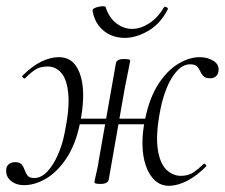

<svg xmlns="http://www.w3.org/2000/svg" viewBox="-35 -584 724 618"><path d="M42 12Q17 12 0 -2Q-17 -16 -15 -39Q-14 -50 -6 -56Q2 -62 13 -62Q29 -62 35 -54.5Q41 -47 44.5 -36.5Q48 -26 54 -18.5Q60 -11 75 -11Q98 -11 117.5 -32Q137 -53 151.5 -86Q166 -119 173 -156Q189 -233 185 -280Q181 -327 163 -348.5Q145 -370 118 -370Q93 -370 76.5 -358.5Q60 -347 46 -332Q43 -330 39 -334Q35 -338 37 -340Q69 -372 98.5 -386Q128 -400 154 -400Q183 -400 200.5 -382.5Q218 -365 226 -334.5Q234 -304 232.5 -265.5Q231 -227 222 -185Q208 -118 178.5 -74Q149 -30 113 -9Q77 12 42 12ZM289 8Q276 8 272.5 6.5Q269 5 269 2Q269 -1 275 -26.5Q281 -52 284 -74L338 -380Q340 -394 364 -394Q377 -394 380.5 -392.5Q384 -391 384 -388Q384 -386 380.5 -369.5Q377 -353 373 -332.5Q369 -312 366 -297L315 -6Q312 8 289 8ZM180 -184 184 -202H473L469 -184ZM512 14Q484 15 464.5 -2.5Q445 -20 434.5 -50.5Q424 -81 423.5 -119.5Q423 -158 432 -200Q446 -269 474.5 -313Q503 -357 538.5 -378.5Q574 -400 608 -400Q634 -400 653 -387.5Q672 -375 668 -353Q666 -343 659 -337.5Q652 -332 642 -332Q626 -332 619.5 -339Q613 -346 609.5 -354.5Q606 -363 599.5 -370Q593 -377 577 -377Q554 -377 534.5 -355.5Q515 -334 501.5 -300.5Q488 -267 481 -230Q466 -153 472.5 -106Q479 -59 500 -38.5Q521 -18 547 -18Q572 -18 589 -30Q606 -42 620 -56Q622 -59 626.5 -54.5Q631 -50 628 -48Q597 -17 567.5 -2Q538 13 512 14ZM366 -462Q342 -462 320.5 -471.5Q299 -481 283.5 -500.5Q268 -520 263 -549Q262 -554 267.5 -557Q273 -560 281.5 -562Q290 -564 297 -564Q304 -564 305 -561Q316 -527 339.5 -509Q363 -491 390 -491Q417 -491 444.5 -508.5Q472 -526 492 -559Q494 -564 500.5 -561Q507 -558 505 -554Q481 -507 442 -484.5Q403 -462 366 -462Z"/></svg>

Font: Cormorant Garamond Light
Style: Italic
Weight: 300
Italic angle: -10°
Designer: Christian Thalmann (Catharsis Fonts)
Foundry: Catharsis Fonts
Version: Version 4.001